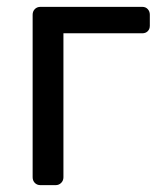

<svg xmlns="http://www.w3.org/2000/svg" viewBox="-20 -540 469 560"><path d="M75.2 -22.9V-497.1Q75.2 -506.8 81.5 -513.4Q87.9 -520 98.1 -520H395Q404.8 -520 410.9 -513.4Q417 -506.8 417 -497.1V-464.8Q417 -455.1 410.9 -449Q404.8 -442.9 395 -442.9H165V-22.9Q165 -13.2 158.4 -6.6Q151.9 0 142.1 0H98.1Q87.9 0 81.5 -6.6Q75.2 -13.2 75.2 -22.9Z"/></svg>

Font: Rubik AZ
Style: Regular
Weight: 400
Designer: Hubert and Fischer
Foundry: Hubert & Fischer
Version: Version 2.000